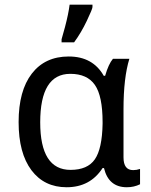

<svg xmlns="http://www.w3.org/2000/svg" viewBox="-20 -786 640 816"><path d="M420.9 -463.9H426.8Q441.4 -514.2 460 -536.1H529.8Q504.9 -455.1 504.9 -321.8V-117.2Q504.9 -63 545.9 -63Q560.1 -63 575.2 -67.9V-2.9Q549.8 9.8 519 9.8Q441.4 9.8 421.9 -71.8H416Q363.3 9.8 263.2 9.8Q168 9.8 113.5 -62.7Q59.1 -135.3 59.1 -267.1Q59.1 -400.4 115.2 -473.1Q171.4 -545.9 272 -545.9Q374.5 -545.9 420.9 -463.9ZM416 -259.8V-267.1Q416 -377.9 383.3 -425Q350.6 -472.2 278.8 -472.2Q150.9 -472.2 150.9 -266.1Q150.9 -64 279.8 -64Q352.1 -64 383.1 -108.9Q414.1 -153.8 416 -259.8ZM241.7 -619.1 256.3 -671.4Q271 -727.1 275.9 -766.1H373V-755.9Q373 -748 348.9 -697.3Q324.7 -646.5 294.9 -606H241.7Z"/></svg>

Font: Droid Sans Mono
Style: Regular
Weight: 400
Monospace: yes
Foundry: Ascender Corporation
Version: Version 1.00 build 112